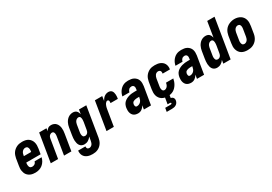

<svg xmlns="http://www.w3.org/2000/svg" viewBox="35 -1823 4429 3132"><g transform="rotate(-30 2250.0 -257.5)"><path d="M210 8Q188 8 165.5 5Q143 2 123 -6Q103 -14 86 -26.5Q69 -39 56.5 -55.5Q44 -72 36.5 -92.5Q29 -113 25.5 -135Q22 -157 23.5 -179.5Q25 -202 29 -225L50 -355Q55 -380 63.5 -404.5Q72 -429 87 -451Q102 -473 123.5 -490.5Q145 -508 169 -519Q193 -530 218.5 -534Q244 -538 269 -538Q299 -538 328 -532Q357 -526 380.5 -511Q404 -496 420.5 -473Q437 -450 444.5 -422.5Q452 -395 451.5 -365Q451 -335 446 -305L430 -210H160L159 -207Q157 -195 156 -183.5Q155 -172 156.5 -160.5Q158 -149 161 -138Q164 -127 171 -119Q178 -111 188.5 -106.5Q199 -102 210 -102Q223 -102 236 -105.5Q249 -109 259.5 -116.5Q270 -124 277.5 -135.5Q285 -147 288 -160H420Q412 -125 393 -92.5Q374 -60 345 -36.5Q316 -13 280.5 -2.5Q245 8 210 8ZM178 -320H315L316 -323Q318 -335 319 -346.5Q320 -358 319 -369.5Q318 -381 315 -391.5Q312 -402 305.5 -410.5Q299 -419 288.5 -423.5Q278 -428 267 -428Q250 -428 234 -420.5Q218 -413 206.5 -399Q195 -385 189 -369Q183 -353 181 -337Z M500 0 587 -530H725L717 -479Q725 -492 735 -503.5Q745 -515 758 -523.5Q771 -532 785.5 -535Q800 -538 814 -538Q840 -538 864 -528.5Q888 -519 904.5 -501Q921 -483 930.5 -459.5Q940 -436 943 -410.5Q946 -385 944.5 -358.5Q943 -332 938 -305L888 0H750L803 -324Q805 -335 806 -345.5Q807 -356 807 -366.5Q807 -377 805 -387Q803 -397 798.5 -405.5Q794 -414 785 -419Q776 -424 766 -424Q753 -424 740 -418Q727 -412 717.5 -401.5Q708 -391 703 -378Q698 -365 696 -352L638 0Z M1171 213Q1146 213 1121.5 209.5Q1097 206 1075 197Q1053 188 1035 173.5Q1017 159 1005.5 138Q994 117 990.5 92.5Q987 68 990 44H1127Q1126 54 1127.5 65Q1129 76 1135 84Q1141 92 1150.5 95.5Q1160 99 1171 99Q1186 99 1201 91Q1216 83 1225.5 70Q1235 57 1240 41.5Q1245 26 1248 11L1261 -65Q1250 -49 1235.5 -35Q1221 -21 1204 -11Q1187 -1 1168.5 3.5Q1150 8 1132 8Q1106 8 1084 -2.5Q1062 -13 1048.5 -32.5Q1035 -52 1029 -75.5Q1023 -99 1021.5 -123.5Q1020 -148 1022.5 -173.5Q1025 -199 1029 -225L1050 -355Q1054 -377 1060 -398.5Q1066 -420 1077 -441Q1088 -462 1103.5 -480.5Q1119 -499 1138.5 -512Q1158 -525 1180 -531.5Q1202 -538 1225 -538Q1244 -538 1262 -532Q1280 -526 1292.5 -513Q1305 -500 1312.5 -483Q1320 -466 1324 -448L1337 -530H1475L1383 30Q1379 54 1370.5 78.5Q1362 103 1347.5 125Q1333 147 1313 164.5Q1293 182 1269.5 193Q1246 204 1221 208.5Q1196 213 1171 213ZM1208 -106Q1222 -106 1235 -111.5Q1248 -117 1257.5 -128Q1267 -139 1272 -152Q1277 -165 1279 -178L1301 -308Q1303 -320 1304 -332Q1305 -344 1305.5 -355.5Q1306 -367 1304.5 -378.5Q1303 -390 1299 -400.5Q1295 -411 1286 -417.5Q1277 -424 1265 -424Q1249 -424 1234 -416Q1219 -408 1209 -395Q1199 -382 1193.5 -366.5Q1188 -351 1185 -336L1164 -206Q1162 -195 1161 -184Q1160 -173 1161 -162.5Q1162 -152 1164.5 -141.5Q1167 -131 1172.5 -123Q1178 -115 1187.5 -110.5Q1197 -106 1208 -106Z M1550 0 1637 -530H1775L1762 -446Q1772 -464 1785 -481.5Q1798 -499 1815.5 -512Q1833 -525 1853 -531.5Q1873 -538 1893 -538Q1912 -538 1929.5 -531Q1947 -524 1957.5 -509.5Q1968 -495 1972.5 -477Q1977 -459 1978.5 -440Q1980 -421 1978 -401.5Q1976 -382 1973 -363H1835Q1836 -373 1837 -382.5Q1838 -392 1836 -401.5Q1834 -411 1827 -417.5Q1820 -424 1811 -424Q1798 -424 1787.5 -416Q1777 -408 1770 -397.5Q1763 -387 1758 -375.5Q1753 -364 1749 -352.5Q1745 -341 1742.5 -329Q1740 -317 1738 -305L1688 0Z M2143 8Q2122 8 2101 3Q2080 -2 2063.5 -14Q2047 -26 2036.5 -43.5Q2026 -61 2021 -81Q2016 -101 2016 -123Q2016 -145 2019 -166Q2023 -192 2034 -218Q2045 -244 2065.5 -263.5Q2086 -283 2111 -295.5Q2136 -308 2162.5 -315.5Q2189 -323 2215 -325.5Q2241 -328 2267 -328H2309L2312 -350Q2315 -364 2314.5 -377.5Q2314 -391 2308.5 -403Q2303 -415 2291 -421.5Q2279 -428 2265 -428Q2252 -428 2238.5 -423.5Q2225 -419 2215 -409Q2205 -399 2198.5 -386.5Q2192 -374 2189 -360H2057Q2062 -385 2071.5 -408Q2081 -431 2095 -451.5Q2109 -472 2128.5 -489.5Q2148 -507 2170.5 -518Q2193 -529 2217.5 -533.5Q2242 -538 2265 -538Q2293 -538 2320.5 -533.5Q2348 -529 2371 -516.5Q2394 -504 2411.5 -484.5Q2429 -465 2437.5 -440Q2446 -415 2446.5 -387Q2447 -359 2443 -332L2388 0H2254L2266 -73Q2257 -56 2244 -41Q2231 -26 2215 -14.5Q2199 -3 2180.5 2.5Q2162 8 2144 8Q2144 8 2144 8Q2144 8 2143 8ZM2185 -102Q2204 -102 2223 -110Q2242 -118 2256 -133Q2270 -148 2277.5 -167Q2285 -186 2288 -205L2291 -218H2267Q2256 -218 2245 -217.5Q2234 -217 2222.5 -215Q2211 -213 2199.5 -209.5Q2188 -206 2178 -200Q2168 -194 2161.5 -183.5Q2155 -173 2153 -162Q2152 -155 2152 -148Q2152 -141 2152.5 -134.5Q2153 -128 2155 -122Q2157 -116 2161 -111Q2165 -106 2171.5 -104Q2178 -102 2185 -102Z M2705 8Q2675 8 2646.5 2Q2618 -4 2594.5 -19Q2571 -34 2554.5 -57Q2538 -80 2530.5 -107.5Q2523 -135 2523.5 -165Q2524 -195 2529 -225L2550 -355Q2555 -379 2563 -403.5Q2571 -428 2586 -450Q2601 -472 2621.5 -489.5Q2642 -507 2666 -518.5Q2690 -530 2715 -534Q2740 -538 2765 -538Q2791 -538 2816.5 -534.5Q2842 -531 2864.5 -521.5Q2887 -512 2905.5 -496.5Q2924 -481 2935.5 -459.5Q2947 -438 2950.5 -412.5Q2954 -387 2950 -362Q2949 -360 2949 -358Q2949 -356 2948 -354H2811Q2812 -354 2812 -355Q2812 -356 2812 -357Q2814 -369 2813 -381.5Q2812 -394 2806 -404Q2800 -414 2788.5 -419Q2777 -424 2765 -424Q2749 -424 2734 -416.5Q2719 -409 2709 -395.5Q2699 -382 2693.5 -367Q2688 -352 2685 -336L2664 -206Q2662 -195 2661 -184.5Q2660 -174 2660.5 -163.5Q2661 -153 2663.5 -142.5Q2666 -132 2671 -124Q2676 -116 2685.5 -111Q2695 -106 2705 -106Q2721 -106 2736.5 -115Q2752 -124 2762 -137.5Q2772 -151 2777.5 -167Q2783 -183 2786 -199H2923Q2918 -172 2909 -147Q2900 -122 2886 -98Q2872 -74 2852.5 -53Q2833 -32 2808.5 -18Q2784 -4 2757.5 2Q2731 8 2705 8ZM2557 220 2569 150H2669Q2677 150 2685 146.5Q2693 143 2695 135Q2696 127 2688.5 123.5Q2681 120 2674 120H2631L2651 0H2736L2727 55Q2740 58 2751.5 65Q2763 72 2770.5 82.5Q2778 93 2780 107Q2782 121 2779 135Q2776 154 2764.5 172Q2753 190 2735 201Q2717 212 2697 216Q2677 220 2657 220Z M3143 8Q3122 8 3101 3Q3080 -2 3063.5 -14Q3047 -26 3036.5 -43.5Q3026 -61 3021 -81Q3016 -101 3016 -123Q3016 -145 3019 -166Q3023 -192 3034 -218Q3045 -244 3065.5 -263.5Q3086 -283 3111 -295.5Q3136 -308 3162.5 -315.5Q3189 -323 3215 -325.5Q3241 -328 3267 -328H3309L3312 -350Q3315 -364 3314.5 -377.5Q3314 -391 3308.5 -403Q3303 -415 3291 -421.5Q3279 -428 3265 -428Q3252 -428 3238.5 -423.5Q3225 -419 3215 -409Q3205 -399 3198.5 -386.5Q3192 -374 3189 -360H3057Q3062 -385 3071.5 -408Q3081 -431 3095 -451.5Q3109 -472 3128.5 -489.5Q3148 -507 3170.5 -518Q3193 -529 3217.5 -533.5Q3242 -538 3265 -538Q3293 -538 3320.5 -533.5Q3348 -529 3371 -516.5Q3394 -504 3411.5 -484.5Q3429 -465 3437.5 -440Q3446 -415 3446.5 -387Q3447 -359 3443 -332L3388 0H3254L3266 -73Q3257 -56 3244 -41Q3231 -26 3215 -14.5Q3199 -3 3180.5 2.5Q3162 8 3144 8Q3144 8 3144 8Q3144 8 3143 8ZM3185 -102Q3204 -102 3223 -110Q3242 -118 3256 -133Q3270 -148 3277.5 -167Q3285 -186 3288 -205L3291 -218H3267Q3256 -218 3245 -217.5Q3234 -217 3222.5 -215Q3211 -213 3199.5 -209.5Q3188 -206 3178 -200Q3168 -194 3161.5 -183.5Q3155 -173 3153 -162Q3152 -155 3152 -148Q3152 -141 3152.5 -134.5Q3153 -128 3155 -122Q3157 -116 3161 -111Q3165 -106 3171.5 -104Q3178 -102 3185 -102Z M3632 8Q3606 8 3584 -2.5Q3562 -13 3548.5 -32.5Q3535 -52 3529 -75.5Q3523 -99 3521.5 -123.5Q3520 -148 3522.5 -173.5Q3525 -199 3529 -225L3550 -355Q3554 -377 3560 -398.5Q3566 -420 3577 -441Q3588 -462 3603.5 -480.5Q3619 -499 3638.5 -512Q3658 -525 3680 -531.5Q3702 -538 3725 -538Q3744 -538 3762 -532Q3780 -526 3792.5 -513Q3805 -500 3812.5 -483Q3820 -466 3824 -448L3871 -735H4009L3888 0H3750L3761 -65Q3750 -49 3735.5 -35Q3721 -21 3704 -11Q3687 -1 3668.5 3.5Q3650 8 3632 8ZM3708 -106Q3722 -106 3735 -111.5Q3748 -117 3757.5 -128Q3767 -139 3772 -152Q3777 -165 3779 -178L3801 -308Q3803 -320 3804 -332Q3805 -344 3805.5 -355.5Q3806 -367 3804.5 -378.5Q3803 -390 3799 -400.5Q3795 -411 3786 -417.5Q3777 -424 3765 -424Q3749 -424 3734 -416Q3719 -408 3709 -395Q3699 -382 3693.5 -366.5Q3688 -351 3685 -336L3664 -206Q3662 -195 3661 -184Q3660 -173 3661 -162.5Q3662 -152 3664.5 -141.5Q3667 -131 3672.5 -123Q3678 -115 3687.5 -110.5Q3697 -106 3708 -106Z M4206 8Q4176 8 4147.5 2Q4119 -4 4095 -19Q4071 -34 4055 -57Q4039 -80 4031 -107.5Q4023 -135 4023.5 -165Q4024 -195 4029 -225L4050 -355Q4055 -380 4063.5 -404.5Q4072 -429 4087 -451.5Q4102 -474 4123.5 -491.5Q4145 -509 4169.5 -519.5Q4194 -530 4219 -535.5Q4244 -541 4270 -541Q4300 -541 4328 -533.5Q4356 -526 4380 -511Q4404 -496 4420.5 -473Q4437 -450 4444.5 -422.5Q4452 -395 4451.5 -365Q4451 -335 4446 -305L4425 -175Q4421 -150 4412 -125.5Q4403 -101 4388 -79Q4373 -57 4352 -39.5Q4331 -22 4306.5 -11Q4282 0 4256.5 4Q4231 8 4206 8ZM4209 -106Q4225 -106 4240 -113.5Q4255 -121 4265.5 -134Q4276 -147 4281.5 -162.5Q4287 -178 4290 -194L4311 -324Q4313 -335 4314 -346Q4315 -357 4314.5 -368Q4314 -379 4311 -389.5Q4308 -400 4302 -408Q4296 -416 4286 -420Q4276 -424 4265 -424Q4249 -424 4234 -416Q4219 -408 4209 -395Q4199 -382 4193.5 -366.5Q4188 -351 4185 -336L4164 -206Q4162 -195 4161 -184Q4160 -173 4161 -162.5Q4162 -152 4164.5 -141.5Q4167 -131 4173 -123Q4179 -115 4188.5 -110.5Q4198 -106 4209 -106Z"/></g></svg>

Font: Iosevka Curly Heavy Oblique
Style: Regular
Weight: 900
Italic angle: -9°
Monospace: yes
Designer: Belleve Invis
Foundry: Belleve Invis
Version: Version 11.1.0; ttfautohint (v1.8.3)